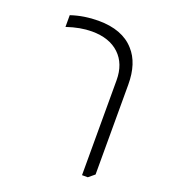

<svg xmlns="http://www.w3.org/2000/svg" viewBox="-127 -781 775 875"><g transform="rotate(20 260.0 -343.5)"><path d="M69 -666Q132 -687 201 -687Q318 -687 376 -621Q428 -564 428 -460V-24L399 0H371V-460Q371 -540 323 -585.5Q275 -631 190 -631Q134 -631 69 -609Z"/></g></svg>

Font: Almarai Light
Style: Regular
Weight: 300
Designer: Boutros International 2019
Foundry: Created by Boutros International 2019
Version: Version 1.10